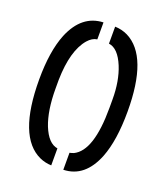

<svg xmlns="http://www.w3.org/2000/svg" viewBox="-128 -772 746 861"><g transform="rotate(20 245.5 -341.5)"><path d="M216.8 0V-81.1Q171.9 -87.9 143.6 -158.2Q117.2 -225.6 117.2 -331.1V-372.1Q120.1 -512.7 173.8 -575.2Q194.3 -598.6 217.8 -601.6V-682.6Q116.2 -678.7 68.4 -563.5Q34.2 -478.5 34.2 -343.8Q34.2 -70.3 161.1 -12.7Q187.5 -1 216.8 0ZM274.4 0Q376 -2.9 422.9 -121.1Q456.1 -206.1 456.1 -343.8Q456.1 -607.4 334 -668Q305.7 -681.6 273.4 -682.6V-601.6Q318.4 -595.7 347.7 -524.4Q374 -460 374 -372.1V-331.1Q374 -126 293.9 -86.9Q284.2 -83 274.4 -81.1Z"/></g></svg>

Font: Post No Bills Colombo
Style: SemiBold
Weight: 700
Designer: Kosala Senevirathne, Siva Puranthara, Lasantha Premarathna, Tharique Azeez
Foundry: Mooniak
Version: Version 1.220 ; ttfautohint (v1.5)